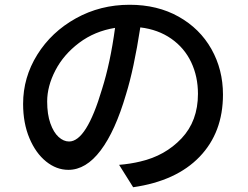

<svg xmlns="http://www.w3.org/2000/svg" viewBox="-20 -748 1040 806"><path d="M178 -322Q178 -268 191.5 -230Q205 -192 226 -173Q247 -154 270 -154Q343 -154 408 -373Q443 -483 463 -631Q377 -617 312 -568Q247 -519 212.5 -452.5Q178 -386 178 -322ZM509 -352Q464 -198 402.5 -116.5Q341 -35 267 -35Q217 -35 173.5 -70Q130 -105 103.5 -168Q77 -231 77 -312Q77 -423 136.5 -518.5Q196 -614 298.5 -671Q401 -728 524 -728Q641 -728 730 -678Q819 -628 867.5 -542Q916 -456 916 -351Q916 -192 818 -90Q720 12 539 38L480 -56Q528 -60 569 -70Q673 -94 742 -167Q811 -240 811 -354Q811 -427 782.5 -487Q754 -547 699 -585.5Q644 -624 569 -633Q542 -458 509 -352Z"/></svg>

Font: Sinter Medium
Style: Regular
Weight: 500
Foundry: Adobe & rsms
Version: Version 1.000